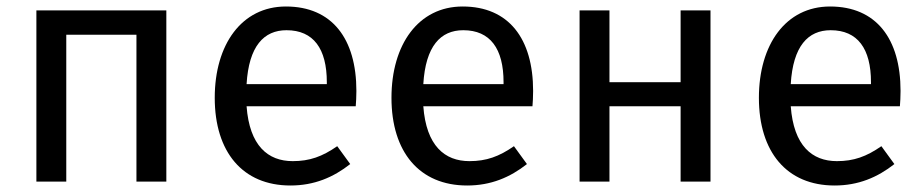

<svg xmlns="http://www.w3.org/2000/svg" viewBox="-20 -559 2843 591"><path d="M92 -527V0H184V-452H400V0H492V-527Z M874 12C947 12 1006 -13 1058 -54L1018 -109C972 -77 933 -63 881 -63C805 -63 748 -110 739 -232H1075C1076 -244 1077 -261 1077 -279C1077 -440 1002 -539 860 -539C724 -539 641 -422 641 -258C641 -91 727 12 874 12ZM862 -466C945 -466 986 -409 986 -306V-300H739C746 -417 792 -466 862 -466Z M1418 12C1491 12 1550 -13 1602 -54L1562 -109C1516 -77 1477 -63 1425 -63C1349 -63 1292 -110 1283 -232H1619C1620 -244 1621 -261 1621 -279C1621 -440 1546 -539 1404 -539C1268 -539 1185 -422 1185 -258C1185 -91 1271 12 1418 12ZM1406 -466C1489 -466 1530 -409 1530 -306V-300H1283C1290 -417 1336 -466 1406 -466Z M1856 0V-232H2075V0H2167V-527H2075V-306H1856V-527H1764V0Z M2549 12C2622 12 2681 -13 2733 -54L2693 -109C2647 -77 2608 -63 2556 -63C2480 -63 2423 -110 2414 -232H2750C2751 -244 2752 -261 2752 -279C2752 -440 2677 -539 2535 -539C2399 -539 2316 -422 2316 -258C2316 -91 2402 12 2549 12ZM2537 -466C2620 -466 2661 -409 2661 -306V-300H2414C2421 -417 2467 -466 2537 -466Z"/></svg>

Font: FiraGO Unicode
Style: Regular
Weight: 400
Designer: bBox Type
Foundry: bBox Type GmbH
Version: Version 1.001;PS 001.001;hotconv 1.0.88;makeotf.lib2.5.64775